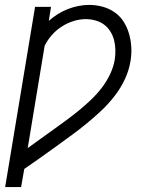

<svg xmlns="http://www.w3.org/2000/svg" viewBox="-20 -558 640 783"><path d="M1 205 123 -530H188L179 -473Q196 -488 216 -500.5Q236 -513 256.5 -521Q277 -529 299.5 -533.5Q322 -538 343 -538Q372 -538 399 -530.5Q426 -523 448 -507.5Q470 -492 484.5 -469Q499 -446 506.5 -419.5Q514 -393 515.5 -364.5Q517 -336 512 -308Q506 -271 489.5 -235.5Q473 -200 448.5 -168Q424 -136 395.5 -109Q367 -82 336 -56.5Q305 -31 273 -7.5Q241 16 208.5 39.5Q176 63 143.5 86Q111 109 79 131L66 205ZM93 46Q119 27 145.5 8Q172 -11 198.5 -30Q225 -49 251.5 -68.5Q278 -88 303 -108.5Q328 -129 352 -152Q376 -175 395.5 -200.5Q415 -226 429 -255.5Q443 -285 448 -315Q451 -335 450.5 -355.5Q450 -376 445 -395Q440 -414 429.5 -430.5Q419 -447 404 -458Q389 -469 369.5 -474.5Q350 -480 330 -480Q305 -480 279.5 -472Q254 -464 231.5 -449.5Q209 -435 191 -414.5Q173 -394 162 -371Z"/></svg>

Font: Iosevka Curly Light Extended
Style: Italic
Weight: 300
Width: 7
Italic angle: -9°
Monospace: yes
Designer: Belleve Invis
Foundry: Belleve Invis
Version: Version 11.1.0; ttfautohint (v1.8.3)